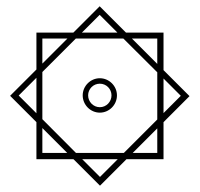

<svg xmlns="http://www.w3.org/2000/svg" viewBox="-20 -465 626 602"><path d="M293.5 117.2 376.5 34.2H492.7V-82L574.2 -163.6L492.7 -245.1V-362.8H375L292.5 -445.3L210 -362.8H94.2V-247.1L11.7 -164.6L94.2 -82V34.2H210.4ZM218.3 14.6 112.8 -91.3V-239.3L217.8 -344.2H366.7L473.1 -238.3V-90.3L368.2 14.6ZM293 -111.8C322.3 -111.8 346.7 -136.2 346.7 -166C346.7 -195.3 322.3 -219.7 293 -219.7C263.7 -219.7 239.3 -195.3 239.3 -166C239.3 -136.2 263.7 -111.8 293 -111.8ZM293 -128.9C272.5 -128.9 256.3 -146 256.3 -166C256.3 -186 272.5 -202.6 293 -202.6C313.5 -202.6 329.6 -186 329.6 -166C329.6 -146 313.5 -128.9 293 -128.9ZM393.6 -344.2H473.1V-264.6ZM236.8 -362.8 292.5 -418.5 348.1 -362.8ZM94.2 -109.9 38.6 -165.5 94.2 -221.2ZM112.8 -265.6V-344.2H191.4ZM293.5 89.8 237.8 34.2H349.1ZM112.8 14.6V-63.5L190.9 14.6ZM473.1 -62.5V14.6H396ZM492.7 -218.8 546.9 -164.6 492.7 -110.4Z"/></svg>

Font: Cascadia Code NF SemiBold
Style: Regular
Weight: 600
Monospace: yes
Designer: Aaron Bell
Foundry: Saja Typeworks
Version: Version 2404.023